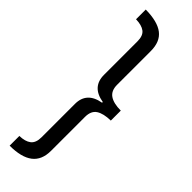

<svg xmlns="http://www.w3.org/2000/svg" viewBox="-373 -771 1131 1131"><g transform="rotate(45 192.5 -206.0)"><path d="M40 -773Q139 -772 186.5 -735.5Q234 -699 234 -621V-340Q234 -291 265.5 -269.5Q297 -248 357 -248V-165Q297 -164 265.5 -143.5Q234 -123 234 -73V210Q234 287 185.5 324Q137 361 40 361V280Q87 279 112.5 259.5Q138 240 138 193V-85Q138 -184 246 -203V-209Q138 -227 138 -327V-606Q138 -653 113 -672Q88 -691 40 -692Z"/></g></svg>

Font: Noto Sans Telugu SemiCondensed Medium
Style: Regular
Weight: 500
Width: 4
Designer: Jelle Bosma - Monotype Design Team
Foundry: Monotype Imaging Inc.
Version: Version 2.005; ttfautohint (v1.8.4.7-5d5b)